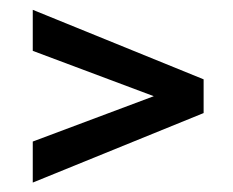

<svg xmlns="http://www.w3.org/2000/svg" viewBox="-20 -465 479 395"><path d="M47.4 -89.4V-173.8L296.4 -267.1L47.4 -360.4V-444.8L398.9 -301.8V-232.4Z"/></svg>

Font: Harmattan
Style: Bold
Weight: 700
Designer: George W. Nuss III and SIL International
Foundry: SIL International
Version: Version 4.000